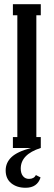

<svg xmlns="http://www.w3.org/2000/svg" viewBox="-20 -700 254 908"><path d="M172.9 -680.2V-627.9H151.9V-51.8H172.9V0H171.9Q78.1 30.3 78.1 97.2Q78.1 119.6 88.6 132.8Q99.1 146 117.2 146Q140.6 146 149.9 127.9L171.9 139.2Q156.2 188 101.1 188Q59.6 188 33.2 166.5Q6.8 145 6.8 106Q6.8 69.3 34.2 43.2Q61.5 17.1 126 0H41V-51.8H62V-627.9H41V-680.2Z"/></svg>

Font: Margherita Semibold
Style: Regular
Weight: 600
Designer: James Puckett
Foundry: Dunwich Type Founders
Version: Version 1.008;hotconv 1.0.109;makeotfexe 2.5.65596